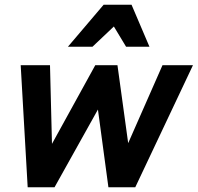

<svg xmlns="http://www.w3.org/2000/svg" viewBox="-20 -786 830 806"><path d="M547.9 0H435.1L391.1 -326.2L209 0H96.2L66.9 -512.2H189.9L198.2 -182.1L379.9 -512.2H473.1L518.1 -185.1L662.1 -512.2H790ZM509.3 -589.8 458 -674.8 368.2 -589.8H265.1L415 -766.1H532.2L607.4 -589.8Z"/></svg>

Font: Clear Sans
Style: Bold Italic
Weight: 700
Italic angle: -12°
Foundry: Intel Corporation
Version: Version 1.00